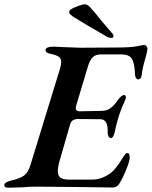

<svg xmlns="http://www.w3.org/2000/svg" viewBox="-67 -872 709 897"><path d="M-47 -7Q-47 -14 -38.5 -19.5Q-30 -25 -16 -28Q27 -38 45.5 -52Q64 -66 74 -97L213 -550Q219 -570 219 -582Q219 -599 207.5 -607Q196 -615 167 -621Q143 -626 146 -640Q148 -654 184 -654L228 -652Q303 -649 307 -649L471 -650Q544 -650 573 -656Q602 -662 607 -662Q612 -662 617 -656.5Q622 -651 622 -644Q622 -635 613 -603Q597 -548 595 -521Q594 -511 589 -506Q584 -501 578 -501Q573 -501 569 -506.5Q565 -512 564 -522Q562 -577 549 -597.5Q536 -618 498 -618H405Q381 -618 367 -605.5Q353 -593 343 -559L289 -379Q287 -374 287 -366Q287 -352 306 -352L408 -354Q432 -354 449.5 -367Q467 -380 483 -404Q490 -414 498 -421Q506 -428 513 -428Q521 -428 521 -418Q521 -411 517 -403Q502 -371 488 -330Q477 -295 468 -251Q462 -227 451 -227Q444 -227 440 -235Q436 -243 436 -252Q439 -315 402 -315L297 -316Q283 -316 273.5 -310Q264 -304 260 -289L209 -112Q203 -88 203 -73Q203 -52 215 -42.5Q227 -33 254 -33H364Q404 -33 444 -59Q461 -71 476.5 -91Q492 -111 511 -142Q513 -144 516 -148.5Q519 -153 522 -155Q525 -157 529 -157Q539 -157 539 -135Q539 -120 522 -78Q505 -36 489 -12Q479 4 459 4L319 2Q175 0 105 0Q72 0 39 3Q-7 5 -28 5Q-47 5 -47 -7ZM430 -702Q327 -761 273 -795Q264 -802 260 -806Q256 -810 256 -816Q256 -826 279.5 -836.5Q303 -847 321 -851L328 -852Q341 -852 352 -840Q376 -815 406 -776L453 -721Q463 -712 463 -703Q463 -695 454 -695Q441 -695 430 -702Z"/></svg>

Font: EB Garamond SemiBold
Style: Italic
Weight: 600
Italic angle: -17.2°
Designer: Georg Duffner and Octavio Pardo
Foundry: Georg Duffner
Version: Version 1.000